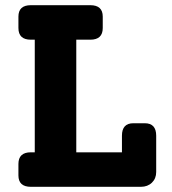

<svg xmlns="http://www.w3.org/2000/svg" viewBox="-20 -720 663 740"><path d="M538 -245Q582 -245 582 -197V-57Q582 -32 565.5 -16Q549 0 523 0H99Q51 0 51 -44V-88Q51 -133 99 -133H114V-567H99Q51 -567 51 -612V-656Q51 -700 99 -700H328Q376 -700 376 -656V-612Q376 -567 328 -567H274V-133H450V-197Q450 -245 494 -245Z"/></svg>

Font: Solway ExtraBold
Style: Regular
Weight: 800
Designer: Mariya V. Pigoulevskaya
Foundry: The Northern Block Ltd.
Version: Version 1.000;hotconv 1.0.109;makeotfexe 2.5.65596